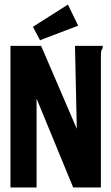

<svg xmlns="http://www.w3.org/2000/svg" viewBox="-20 -825 490 845"><path d="M26 -623H161L318 -258L310 -623H432V-613Q427 -607 425.5 -599.5Q424 -592 424 -576V0H302L141 -391V0H26ZM156 -648 125 -707 279 -805 324 -712Z"/></svg>

Font: Inconsolata SemiCondensed Black
Style: Regular
Weight: 900
Width: 4
Monospace: yes
Designer: Raph Levien, Cyreal, Brenton Simpson
Foundry: Raph Levien, Cyreal, Google
Version: Version 3.001; ttfautohint (v1.8.2.53-6de2)